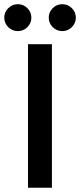

<svg xmlns="http://www.w3.org/2000/svg" viewBox="-45 -883 377 903"><path d="M86.7 0V-675H199.2V0ZM247.5 -736.7Q221.7 -736.7 202.9 -755.4Q184.2 -774.2 184.2 -800Q184.2 -825.8 202.9 -844.6Q221.7 -863.3 247.5 -863.3Q274.2 -863.3 292.9 -844.6Q311.7 -825.8 311.7 -800Q311.7 -774.2 292.9 -755.4Q274.2 -736.7 247.5 -736.7ZM39.2 -736.7Q12.5 -736.7 -6.2 -755.4Q-25 -774.2 -25 -800Q-25 -825.8 -6.2 -844.6Q12.5 -863.3 39.2 -863.3Q65 -863.3 83.8 -844.6Q102.5 -825.8 102.5 -800Q102.5 -774.2 83.8 -755.4Q65 -736.7 39.2 -736.7Z"/></svg>

Font: Funnel Sans Medium
Style: Regular
Weight: 500
Version: Version 1.000; Beta; Release 5; Build 24; ttfautohint (v1.8.